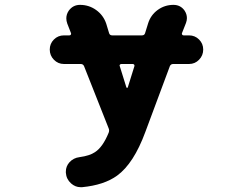

<svg xmlns="http://www.w3.org/2000/svg" viewBox="-20 -567 1040 793"><path d="M319.3 206.1Q316.4 206.1 312.5 206.1Q291 206.1 273.4 190.4Q253.9 172.9 252 146.5Q252 143.6 252 141.6Q252 120.1 266.6 103.5Q283.2 85 308.6 82Q350.6 76.2 372.1 61.5Q404.3 41 428.7 -18.6Q432.6 -28.3 428.7 -37.1L327.1 -293.9Q323.2 -302.7 313.5 -302.7H244.1Q219.7 -302.7 202.6 -320.3Q185.5 -337.9 185.5 -362.3Q185.5 -386.7 202.6 -403.8Q219.7 -420.9 244.1 -420.9H266.6Q270.5 -420.9 272.5 -423.8Q274.4 -426.8 273.4 -429.7L257.8 -469.7Q253.9 -480.5 253.9 -491.2Q253.9 -507.8 263.7 -522.5Q281.2 -546.9 310.5 -546.9Q347.7 -546.9 377.4 -525.4Q407.2 -503.9 418.9 -468.8L430.7 -429.7Q433.6 -420.9 443.4 -420.9H566.4Q576.2 -420.9 579.1 -429.7L591.8 -470.7Q602.5 -504.9 631.3 -525.9Q660.2 -546.9 696.3 -546.9Q725.6 -546.9 742.2 -523.4Q752 -508.8 752 -492.2Q752 -482.4 748 -471.7L731.4 -429.7Q730.5 -426.8 732.4 -423.8Q734.4 -420.9 738.3 -420.9H760.7Q785.2 -420.9 802.2 -403.8Q819.3 -386.7 819.3 -362.3Q819.3 -337.9 802.2 -320.3Q785.2 -302.7 760.7 -302.7H695.3Q685.5 -302.7 681.6 -293.9L580.1 -21.5Q532.2 108.4 463.9 158.2Q410.2 197.3 319.3 206.1ZM502 -206.1Q502.9 -204.1 504.9 -204.1Q506.8 -204.1 507.8 -206.1L535.2 -293.9Q536.1 -296.9 534.2 -299.8Q532.2 -302.7 528.3 -302.7H481.4Q477.5 -302.7 475.1 -299.8Q472.7 -296.9 474.6 -293.9Z"/></svg>

Font: Rounded-X Mgen+ 2m bold
Style: Bold
Weight: 700
Designer: [Source Han Sans]
Ryoko NISHIZUKA  (kana & ideographs); Paul D. Hunt (Latin, Greek & Cyrillic); Wenlong ZHANG  (bopomofo
Version: Version 1.059.20150602